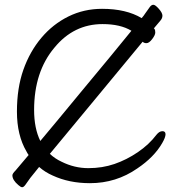

<svg xmlns="http://www.w3.org/2000/svg" viewBox="-20 -750 743 805"><path d="M149 -159Q213 -235 315 -359Q464 -538 531 -621Q485 -649 410 -649Q289 -649 208 -550Q123 -449 123 -289Q123 -212 149 -159ZM144 -50Q112 -10 107 -4Q93 16 86 25.5Q79 35 73 35Q67 35 57 26Q32 5 32 -15Q32 -22 45 -35Q50 -40 100 -100Q95 -107 91 -115Q51 -183 51 -282Q51 -381 78 -457.5Q105 -534 153.5 -591.5Q202 -649 267 -681Q332 -713 408 -713Q509 -713 574 -674Q585 -687 587 -691Q601 -711 608 -720.5Q615 -730 623 -730Q631 -730 646 -713Q661 -696 661 -684.5Q661 -673 652 -663Q649 -659 625 -631Q627 -630 628 -628Q631 -624 631 -613.5Q631 -603 618 -586Q605 -569 594 -569Q584 -569 578 -575L382 -338Q258 -188 189 -105Q210 -85 238 -72Q292 -45 350.5 -45Q409 -45 460 -62.5Q511 -80 558 -112Q605 -144 636 -185Q648 -200 661 -200Q674 -200 674 -187Q674 -174 660 -150Q626 -91 556 -44Q467 18 357 18Q270 18 201 -14Q169 -28 144 -50Z"/></svg>

Font: ToneOZ-Pinyin-WenKai-Regular
Style: Regular
Weight: 400
Designer: Fontworks Inc.
Foundry: ToneOZ
Version: Version 0.240331